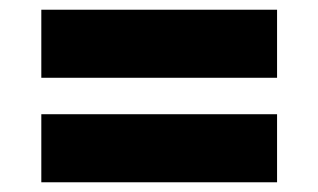

<svg xmlns="http://www.w3.org/2000/svg" viewBox="-20 -450 655 395"><path d="M65 -290V-430H550V-290ZM65 -75V-215H550V-75Z"/></svg>

Font: Copperplate Sans CC
Style: Bold
Weight: 700
Designer: indestructible type*
Foundry: Cowboy Collective
Version: Version 1.000